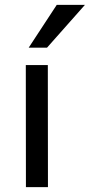

<svg xmlns="http://www.w3.org/2000/svg" viewBox="-20 -768 369 788"><path d="M86.4 0 85.9 -501H176.3L176.8 0ZM97.7 -572.3 212.9 -748H328.6L172.9 -572.3Z"/></svg>

Font: Muli
Style: Regular
Weight: 400
Designer: Vernon Adams
Foundry: newtypography
Version: Version 2; ttfautohint (v1.00rc1.6-4cba) -l 8 -r 50 -G 200 -